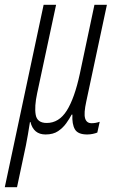

<svg xmlns="http://www.w3.org/2000/svg" viewBox="-65 -551 502 801"><path d="M-45 230 117 -531H169L90 -162Q78 -106 84 -72Q90 -38 130 -38Q181 -38 213.5 -89.5Q246 -141 268 -243L329 -531H381L295 -128Q284 -78 290 -57.5Q296 -37 317 -37Q334 -37 351 -43L341 2Q334 5 322.5 7.5Q311 10 299 10Q260 10 247.5 -11.5Q235 -33 237 -73H234Q225 -56 211.5 -37Q198 -18 177.5 -4Q157 10 125 10Q75 10 62 -42H60Q51 16 43 56L6 230Z"/></svg>

Font: Noto Sans ExtraCondensed Light
Style: Italic
Weight: 300
Width: 2
Italic angle: -12°
Designer: Monotype Design Team
Foundry: Monotype Imaging Inc.
Version: Version 2.013; ttfautohint (v1.8.4.7-5d5b)